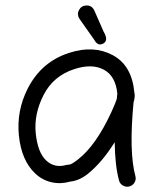

<svg xmlns="http://www.w3.org/2000/svg" viewBox="-20 -684 575 716"><path d="M481 -339.4Q484.9 -324.7 478 -302.2Q460.4 -117.2 484.9 -27.3Q488.3 -14.6 481.7 -3.4Q475.1 7.8 462.6 11.2Q450.2 14.6 438.7 8.1Q427.2 1.5 423.8 -11.2Q408.7 -67.9 407.7 -153.8Q360.8 -78.6 308.1 -36.1Q275.9 -10.3 241.7 -6.8Q206.5 3.4 172.1 -4.4Q137.7 -12.2 111.3 -37.1Q60.1 -85.4 50.5 -178Q41 -270.5 83.5 -354Q134.3 -453.6 237.8 -486.8Q328.6 -516.6 400.1 -478.5Q471.7 -440.4 481 -339.4ZM417.5 -335Q411.1 -400.9 366.9 -424.3Q322.8 -447.8 257.3 -426.3Q179.2 -401.4 142.6 -329.8Q106 -258.3 113.3 -186.8Q120.6 -115.2 152.1 -85.7Q183.6 -56.2 227.1 -68.8Q231 -69.8 239 -70.3Q247.1 -70.8 272 -90.3Q337.9 -142.1 394.5 -264.2Q409.2 -295.9 415.5 -314.9Q416.5 -324.7 417.5 -335ZM330.6 -647.5 366.2 -566.4Q385.7 -533.7 365.7 -522Q345.7 -510.3 332 -534.7L275.4 -615.2Q266.1 -631.3 274.9 -647.2Q283.7 -663.1 302.5 -663.6Q321.3 -664.1 330.6 -647.5Z"/></svg>

Font: Chilanka
Style: Regular
Weight: 400
Designer: Santhosh Thottingal <santhosh.thottingal@gmail.com>
Foundry: Swathanthra Malayalam Computing(SMC)
Version: Version 1.3; 20181103